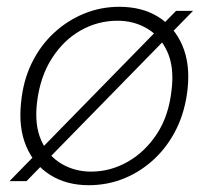

<svg xmlns="http://www.w3.org/2000/svg" viewBox="-20 -533 618 565"><path d="M8 0 498 -501H548L58 0ZM241 12Q176 12 128 -18Q80 -48 57 -103Q34 -158 42 -231Q48 -295 73 -346.5Q98 -398 137.5 -435Q177 -472 226.5 -492.5Q276 -513 331 -513Q398 -513 445.5 -483.5Q493 -454 516.5 -399.5Q540 -345 532 -271Q525 -207 500 -155.5Q475 -104 435.5 -66.5Q396 -29 346.5 -8.5Q297 12 241 12ZM248 -28Q305 -28 356 -57Q407 -86 442 -139.5Q477 -193 485 -269Q493 -335 472.5 -380.5Q452 -426 413 -449Q374 -472 326 -472Q268 -472 217.5 -443.5Q167 -415 132.5 -361Q98 -307 89 -232Q81 -165 101.5 -119.5Q122 -74 161 -51Q200 -28 248 -28Z"/></svg>

Font: DM Sans 18pt ExtraLight
Style: Italic
Weight: 250
Italic angle: -10°
Designer: Colophon Foundry, Jonny Pinhorn
Foundry: Colophon Foundry
Version: Version 4.004;gftools[0.9.30]